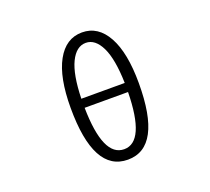

<svg xmlns="http://www.w3.org/2000/svg" viewBox="-136 -981 1272 1165"><g transform="rotate(-20 500.0 -398.5)"><path d="M640.6 -373H360.4Q365.2 -54.7 501 -54.7Q635.7 -54.7 640.6 -373ZM360.4 -431.6H640.6Q636.7 -586.9 599.1 -664.1Q561.5 -741.2 501 -741.2Q439.5 -741.2 401.9 -664.1Q364.3 -586.9 360.4 -431.6ZM501 -808.6Q604.5 -808.6 662.6 -703.1Q720.7 -597.7 720.7 -401.4Q720.7 12.7 501 12.7Q280.3 12.7 280.3 -401.4Q280.3 -597.7 338.4 -703.1Q396.5 -808.6 501 -808.6Z"/></g></svg>

Font: Gen Shin Gothic Monospace Normal
Style: Regular
Weight: 350
Designer: [Source Han Sans]
Ryoko NISHIZUKA  (kana & ideographs); Paul D. Hunt (Latin, Greek & Cyrillic); Wenlong ZHANG  (bopomofo
Version: Version 1.002.20150607